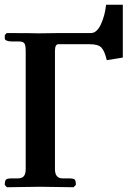

<svg xmlns="http://www.w3.org/2000/svg" viewBox="-23 -785 536 807"><path d="M146 -645 223.1 -646H358.9Q383.8 -646 400.9 -682.4Q418 -718.8 422.9 -765.1H493.2V-627.9V-543Q481.9 -541 459.5 -537.6Q437 -534.2 425.8 -532.2Q416.5 -571.8 402.8 -585.4Q389.2 -599.1 355 -599.1H222.2Q208 -599.1 208 -570.8V-127V-74.2Q208 -35.2 240.2 -35.2H267.1Q285.6 -35.2 290.8 -30.5Q295.9 -25.9 295.9 -7.8L286.1 2Q180.2 0 145 0L5.9 2Q4.4 0.5 1.5 -2.9Q-1.5 -6.3 -2.9 -7.8Q-2.9 -24.9 2 -30Q6.8 -35.2 25.9 -35.2H51.8Q69.3 -35.2 77.1 -44.4Q85 -53.7 85 -74.2V-127V-518.1V-570.8Q85 -595.2 79.3 -603Q73.7 -610.8 55.2 -610.8H25.9Q13.2 -610.8 5.1 -614.3Q-2.9 -617.7 -2.9 -623V-637.2Q-1.5 -638.7 1 -641.6Q3.4 -644.5 4.9 -646Q117.7 -646 131.8 -645Z"/></svg>

Font: Common Serif
Style: Bold
Weight: 700
Designer: Philipp H. Poll, Khaled Hosny
Foundry: Stefan Peev, Context Ltd.
Version: Version 1.026